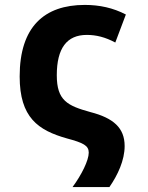

<svg xmlns="http://www.w3.org/2000/svg" viewBox="-20 -577 603 781"><path d="M275 184H425C459 135 487 75 487 17C487 -57 441 -97 348 -121C254 -147 211 -168 211 -271C211 -381 252 -435 333 -435C371 -435 408 -426 449 -404L492 -518C440 -545 385 -557 325 -557C160 -557 60 -468 60 -266C60 -99 135 -47 252 -14C319 4 341 15 341 44C341 75 312 134 275 184Z"/></svg>

Font: Noto Sans Mono SemiCondensed ExtraBold
Style: Regular
Weight: 800
Width: 4
Designer: Monotype Design Team
Foundry: Monotype Imaging Inc.
Version: Version 2.014